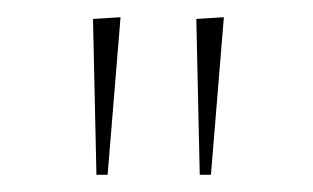

<svg xmlns="http://www.w3.org/2000/svg" viewBox="-20 -770 364 223"><path d="M88 -748 92 -567H105L120 -750ZM208 -748 212 -567H225L240 -750Z"/></svg>

Font: Italiana
Style: Regular
Weight: 400
Designer: Santiago Orozco
Foundry: Santiago Orozco
Version: Version 1.000;PS 001.001;hotconv 1.0.56